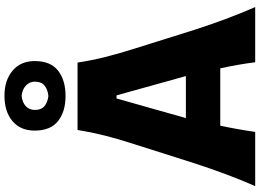

<svg xmlns="http://www.w3.org/2000/svg" viewBox="-174 -1009 1183 875"><g transform="rotate(-90 417.5 -571.5)"><path d="M6.8 0Q35.6 -65.4 62.3 -137.2Q88.9 -209 109.9 -273.9L198.2 -551.8Q222.7 -627.4 237.8 -688Q252.9 -748.5 262.7 -809.6H569.8Q579.6 -746.1 594.5 -686Q609.4 -626 632.8 -551.8L720.2 -273.4Q741.7 -206.1 768.1 -135.5Q794.4 -64.9 822.8 0H571.3Q566.4 -39.1 559.3 -79.6Q552.2 -120.1 543.5 -159.2H282.2Q265.1 -79.1 253.9 0ZM508.3 -315.9 420.4 -631.8H406.2L316.9 -315.9ZM417.5 -864.3Q346.2 -864.3 303 -898.7Q259.8 -933.1 259.8 -1004.9Q259.8 -1069.8 303 -1106.2Q346.2 -1142.6 418.5 -1142.6Q489.7 -1142.6 533.2 -1105.5Q576.7 -1068.4 576.7 -1004.9Q576.7 -932.6 533.2 -898.4Q489.7 -864.3 417.5 -864.3ZM417.5 -942.4Q447.8 -945.8 465.3 -960.2Q482.9 -974.6 482.9 -1003.9Q482.9 -1028.3 465.1 -1044.9Q447.3 -1061.5 418.5 -1064.5Q388.7 -1061.5 371.3 -1045.7Q354 -1029.8 354 -1003.9Q354 -974.6 371.6 -960.2Q389.2 -945.8 417.5 -942.4Z"/></g></svg>

Font: Pinar ExtraBold
Style: Regular
Weight: 800
Designer: Amin Abedi
Version: Version 3.000